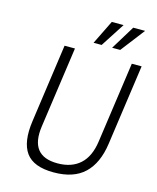

<svg xmlns="http://www.w3.org/2000/svg" viewBox="-135 -1022 921 1124"><g transform="rotate(15 325.5 -459.5)"><path d="M299 10Q176.5 10 130.2 -54.5Q84 -119 102.5 -248L169.5 -723H232.5L163 -232.5Q136.5 -47 307 -47Q392 -47 443.2 -93.2Q494.5 -139.5 507.5 -232.5L577 -723H636.5L567.5 -235.5Q550.5 -114.5 485 -52.2Q419.5 10 299 10ZM400.5 -929 329 -783.5H378L472 -929ZM530.5 -929 441.5 -783.5H490.5L602.5 -929Z"/></g></svg>

Font: Public Sans ExtraLight
Style: Italic
Weight: 200
Italic angle: -8°
Designer: The Public Sans project authors (U.S. Web Design System). Libre Franklin designed by Pablo Impallari and Rodrigo Fuenzal
Version: Version 1.007; ttfautohint (v1.8.1) -l 8 -r 50 -G 200 -x 14 